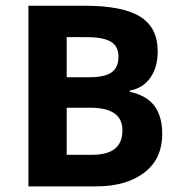

<svg xmlns="http://www.w3.org/2000/svg" viewBox="-20 -663 644 683"><path d="M81.1 0V-642.6H280.8Q417 -642.6 479 -603.5Q541 -564.9 541 -480Q541 -422.9 514.2 -385.7Q487.3 -348.6 441.9 -340.8V-336.4Q502 -323.2 529.5 -286.1Q557.1 -249 557.1 -186.5Q557.1 -98.1 493.7 -49.3Q429.7 0 321.3 0ZM217.3 -530.8V-388.2H296.4Q352.1 -388.2 376.7 -405.3Q401.4 -422.4 401.4 -461.9Q401.4 -498.5 374.5 -514.6Q347.7 -530.8 288.6 -530.8ZM301.3 -279.8H217.3V-112.3H305.7Q361.8 -112.3 388.7 -133.8Q415.5 -155.3 415.5 -199.7Q415.5 -279.8 301.3 -279.8Z"/></svg>

Font: Khula Bold
Style: Regular
Weight: 700
Designer: Erin McLaughlin, Steve Matteson
Version: Version 1.000;PS 1.0;hotconv 1.0.72;makeotf.lib2.5.5900